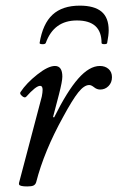

<svg xmlns="http://www.w3.org/2000/svg" viewBox="-20 -651 419 684"><path d="M121.1 -498Q132.3 -566.4 167.2 -598.6Q202.1 -630.9 264.2 -630.9Q315.9 -630.9 341.6 -609.6Q367.2 -588.4 367.2 -543Q367.2 -525.9 361.8 -498Q361.3 -493.7 351.6 -493.7Q341.8 -493.7 341.8 -498Q341.8 -578.1 253.9 -578.1Q171.9 -578.1 143.1 -498Q141.1 -492.7 128.4 -493.7Q120.6 -494.6 121.1 -498ZM77.1 13.2Q64 13.2 56.9 11.5Q49.8 9.8 48.3 7.1Q46.9 4.4 47.9 0L128.9 -307.1Q131.8 -321.8 131.8 -331.1Q131.8 -345.2 123 -345.2Q107.9 -345.2 73.2 -306.2Q67.9 -300.8 58.3 -309.1Q48.8 -317.4 53.2 -323.2Q74.2 -355 112.8 -385.5Q151.4 -416 175.8 -416Q202.1 -416 202.1 -377.9Q202.1 -361.3 189.9 -314L168.9 -233.9L172.9 -232.9Q219.2 -326.2 258.8 -371.1Q298.3 -416 335.9 -416Q354.5 -416 366.7 -405.3Q378.9 -394.5 378.9 -376Q378.9 -356.9 366.7 -344.5Q354.5 -332 336.9 -332Q325.2 -332 315.2 -340.1Q305.2 -348.1 297.9 -348.1Q279.8 -348.1 258.8 -321.8Q237.8 -295.4 205.1 -234.9Q137.2 -112.3 108.9 -2Q106.4 6.3 99.6 9.8Q92.8 13.2 77.1 13.2Z"/></svg>

Font: Junicode SmCond
Style: Italic
Weight: 400
Width: 4
Italic angle: -11°
Designer: Peter S. Baker
Version: Version 2.206